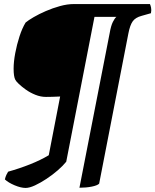

<svg xmlns="http://www.w3.org/2000/svg" viewBox="-20 -724 765 945"><path d="M106 201Q83 201 52 188Q21 175 4 159Q7 146 11.5 136.5Q16 127 20 121Q77 105 128.5 84.5Q180 64 220 40L276 -249Q256 -248 237.5 -247.5Q219 -247 206 -247Q180 -247 154 -257.5Q128 -268 107 -283Q86 -298 72 -311.5Q58 -325 55 -332Q47 -348 47 -386Q47 -420 55 -462.5Q63 -505 76 -545Q89 -585 106 -613Q119 -624 145.5 -639.5Q172 -655 205.5 -669.5Q239 -684 275 -694Q311 -704 343 -704H718Q721 -698 723.5 -686.5Q726 -675 723 -659L677 -646Q647 -638 633.5 -619.5Q620 -601 612 -560L468 180Q459 189 431.5 194.5Q404 200 371 200L520 -562Q526 -597 535.5 -616Q545 -635 553 -641H445L306 72Q290 92 264 114.5Q238 137 208.5 156.5Q179 176 152 188.5Q125 201 106 201Z"/></svg>

Font: Texturina 72pt 72pt ExtraBold
Style: Italic
Weight: 800
Italic angle: -11°
Designer: Guillermo Torres Carreño
Foundry: Omnibus-Type
Version: Version 1.002; ttfautohint (v1.8.3)